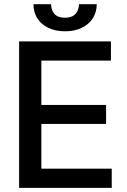

<svg xmlns="http://www.w3.org/2000/svg" viewBox="-20 -907 615 927"><path d="M72.3 -707H515.6V-614.3H179.7V-400.4H492.2V-308.6H179.7V-92.8H519.5V0H72.3ZM293.9 -755.9Q248 -755.9 213.4 -772.5Q178.7 -789.1 160.2 -818.6Q141.6 -848.1 141.6 -886.7H226.6Q226.6 -858.4 242.9 -839.8Q259.3 -821.3 293.9 -821.3Q327.6 -821.3 344.5 -840.1Q361.3 -858.9 361.3 -886.7H447.3Q446.8 -848.1 428 -818.6Q409.2 -789.1 374.5 -772.5Q339.8 -755.9 293.9 -755.9Z"/></svg>

Font: Pretendard Medium
Style: Regular
Weight: 500
Designer: Base glyphs from Inter by Rasmus Andersson; Hangeul glyphs from Noto Sans CJK(Source Han Sans) by Jang Soo-young and Kan
Foundry: Kil Hyung-jin
Version: Version 1.309